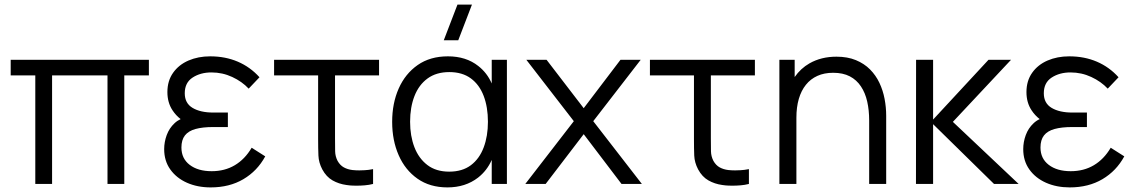

<svg xmlns="http://www.w3.org/2000/svg" viewBox="-20 -800 4936 835"><path d="M133.5 0V-472H26.5V-540H627.5V-472H520.5V0H447.5V-472H206.5V0Z M896 15Q839 15 793.2 -5.2Q747.5 -25.5 720.8 -62.8Q694 -100 694 -151.5Q694 -182.5 705 -212.5Q716 -242.5 739 -264Q750.5 -275 765.5 -282Q744.5 -298.5 730.5 -320Q708 -353.5 708 -399.5Q708 -448.5 732.8 -483.5Q757.5 -518.5 799.8 -536.8Q842 -555 894 -555Q960 -555 1014.2 -531.8Q1068.5 -508.5 1108.5 -464L1061.5 -414.5Q1032.5 -445.5 990 -465.2Q947.5 -485 899.5 -485Q852 -485 817.8 -462.8Q783.5 -440.5 783.5 -394.5Q783.5 -351 817.5 -330.8Q851.5 -310.5 907.5 -310.5H971V-247.5H907Q861 -247.5 830.2 -239Q799.5 -230.5 784.2 -211Q769 -191.5 769 -158.5Q769 -110.5 805 -83Q841 -55.5 900.5 -55.5Q957.5 -55.5 1001.2 -81.5Q1045 -107.5 1074.5 -157.5L1133.5 -120Q1099 -56.5 1038.5 -20.8Q978 15 896 15Z M1486.5 4.5Q1453.5 0 1426.2 -15.5Q1399 -31 1381.5 -63.5Q1366 -93 1364.8 -123.5Q1363.5 -154 1363.5 -195.5V-472H1172V-540H1628.5V-472H1437V-198.5Q1437 -164 1437.5 -142Q1438 -120 1448 -100.5Q1459 -81 1475.5 -72Q1492 -63 1513 -60.5Q1527.5 -59 1542.5 -59Q1550.5 -59 1566.2 -59.8Q1582 -60.5 1602.5 -64.5V0Q1584.5 4.5 1566.2 6Q1548 7.5 1532 7.5Q1527.5 7.5 1515 7.2Q1502.5 7 1486.5 4.5Z M1973 -625H1910L1969.5 -780H2032.5ZM1926 15Q1849.5 15 1795.8 -22.8Q1742 -60.5 1713.8 -125Q1685.5 -189.5 1685.5 -270Q1685.5 -351 1714 -415.2Q1742.5 -479.5 1796.5 -517.2Q1850.5 -555 1928 -555Q2007 -555 2060 -513Q2098.5 -483 2118.5 -437V-540H2184.5V0H2118.5V-104.5Q2098 -58 2059 -27.5Q2004 15 1926 15ZM1933.5 -53.5Q1990.5 -53.5 2027.8 -81.5Q2065 -109.5 2083.5 -158.8Q2102 -208 2102 -270.5Q2102 -334 2083.5 -382.8Q2065 -431.5 2027.8 -459Q1990.5 -486.5 1934 -486.5Q1877.5 -486.5 1839.5 -458.8Q1801.5 -431 1782.5 -382.2Q1763.5 -333.5 1763.5 -270.5Q1763.5 -209 1782.2 -160Q1801 -111 1838.8 -82.2Q1876.5 -53.5 1933.5 -53.5Z M2264.5 0 2475.5 -273 2269 -540H2357L2518.5 -329.5L2678.5 -540H2766.5L2560 -273L2771.5 0H2683L2518.5 -216.5L2353 0Z M3121 4.5Q3088 0 3060.8 -15.5Q3033.5 -31 3016 -63.5Q3000.5 -93 2999.2 -123.5Q2998 -154 2998 -195.5V-472H2806.5V-540H3263V-472H3071.5V-198.5Q3071.5 -164 3072 -142Q3072.5 -120 3082.5 -100.5Q3093.5 -81 3110 -72Q3126.5 -63 3147.5 -60.5Q3162 -59 3177 -59Q3185 -59 3200.8 -59.8Q3216.5 -60.5 3237 -64.5V0Q3219 4.5 3200.8 6Q3182.5 7.5 3166.5 7.5Q3162 7.5 3149.5 7.2Q3137 7 3121 4.5Z M3760 0V-275.5Q3760 -320.5 3751.5 -358.2Q3743 -396 3724.2 -424.2Q3705.5 -452.5 3675.8 -468Q3646 -483.5 3603.5 -483.5Q3564.5 -483.5 3534.8 -470Q3505 -456.5 3484.8 -431.2Q3464.5 -406 3454 -370Q3443.5 -334 3443.5 -288V0H3369.5V-540H3436V-465Q3462 -502.5 3500.5 -524.5Q3551.5 -553.5 3617.5 -553.5Q3666 -553.5 3702.2 -538.5Q3738.5 -523.5 3763.8 -498Q3789 -472.5 3804.5 -439.8Q3820 -407 3827 -370.2Q3834 -333.5 3834 -297V0Z M3963.5 0 3964 -540H4038V-280L4279 -540H4377L4124 -270L4410 0H4303L4038 -260V0Z M4632 15Q4575 15 4529.2 -5.2Q4483.5 -25.5 4456.8 -62.8Q4430 -100 4430 -151.5Q4430 -182.5 4441 -212.5Q4452 -242.5 4475 -264Q4486.5 -275 4501.5 -282Q4480.5 -298.5 4466.5 -320Q4444 -353.5 4444 -399.5Q4444 -448.5 4468.8 -483.5Q4493.5 -518.5 4535.8 -536.8Q4578 -555 4630 -555Q4696 -555 4750.2 -531.8Q4804.5 -508.5 4844.5 -464L4797.5 -414.5Q4768.5 -445.5 4726 -465.2Q4683.5 -485 4635.5 -485Q4588 -485 4553.8 -462.8Q4519.5 -440.5 4519.5 -394.5Q4519.5 -351 4553.5 -330.8Q4587.5 -310.5 4643.5 -310.5H4707V-247.5H4643Q4597 -247.5 4566.2 -239Q4535.5 -230.5 4520.2 -211Q4505 -191.5 4505 -158.5Q4505 -110.5 4541 -83Q4577 -55.5 4636.5 -55.5Q4693.5 -55.5 4737.2 -81.5Q4781 -107.5 4810.5 -157.5L4869.5 -120Q4835 -56.5 4774.5 -20.8Q4714 15 4632 15Z"/></svg>

Font: Cns Manrope
Style: Regular
Weight: 400
Designer: Mikhail Sharanda
Foundry: Mikhail Sharanda
Version: Version 4.504